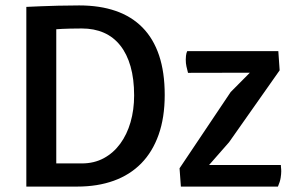

<svg xmlns="http://www.w3.org/2000/svg" viewBox="-20 -688 1082 708"><path d="M77.1 -662.6Q102.1 -663.6 132.3 -665Q158.7 -666 194.1 -667Q229.5 -668 272 -668Q348.1 -668 406.7 -647.7Q465.3 -627.4 505.6 -586.4Q545.9 -545.4 566.7 -483.4Q587.4 -421.4 587.4 -337.9Q587.4 -254.4 564.9 -191.2Q542.5 -127.9 500.7 -85.4Q459 -43 399.4 -21.5Q339.8 0 265.1 0H77.1ZM281.7 -85.4Q327.1 -85.4 362.8 -104.7Q398.4 -124 423.3 -158Q448.2 -191.9 461.4 -237.5Q474.6 -283.2 474.6 -335.9Q474.6 -397 461.4 -443.1Q448.2 -489.3 423.3 -520.5Q398.4 -551.8 362.8 -567.4Q327.1 -583 281.7 -583Q256.8 -583 238.8 -582.5Q220.7 -582 209.5 -581.5Q196.3 -580.6 187.5 -580.1V-85.4ZM642.1 -67.4 830.6 -348.6 901.4 -419.9 673.3 -419.4Q669.9 -432.1 667.5 -443.1Q665 -454.1 665 -468.3Q665 -476.6 665.8 -482.2Q666.5 -487.8 667.5 -491.7Q668.9 -496.1 670.4 -499.5H1006.3L1011.2 -428.7L824.7 -163.6L751 -79.6H1015.6Q1015.6 -75.7 1016.1 -71.8Q1016.6 -68.4 1016.8 -64.2Q1017.1 -60.1 1017.1 -56.6Q1017.1 -46.4 1014.9 -32.2Q1012.7 -18.1 1004.9 0H647Z"/></svg>

Font: Basic
Style: Regular
Weight: 400
Designer: Magnus Gaarde
Foundry: Magnus Gaarde
Version: Version 1.003; ttfautohint (v1.1) -l 6 -r 16 -G 0 -x 16 -D l